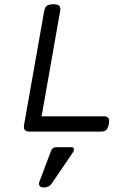

<svg xmlns="http://www.w3.org/2000/svg" viewBox="-20 -604 640 881"><path d="M224.1 -584.5Q204.6 -584.5 195.1 -577.1Q185.5 -569.8 182.6 -552.7L90.8 -33.2Q87.4 -15.1 94 -7.6Q100.6 0 117.2 0H442.9Q459.5 0 467.8 -8.1Q476.1 -16.1 479.5 -35.2Q482.9 -54.2 477.3 -62.3Q471.7 -70.3 455.1 -70.3H170.9L255.9 -552.7Q258.8 -569.8 252 -577.1Q245.1 -584.5 225.1 -584.5ZM314 96.2Q320.8 85.9 319.1 78.6Q317.4 71.3 307.6 71.3H238.3Q220.7 71.3 214.8 86.9L161.1 229Q156.2 241.2 161.9 248.8Q167.5 256.3 181.2 256.3Q205.1 256.3 217.3 238.3Z"/></svg>

Font: Courier Prime Code
Style: Italic
Weight: 400
Italic angle: -10°
Designer: Alan Dague-Greene
Foundry: Quote-Unquote Apps
Version: Version 3.18